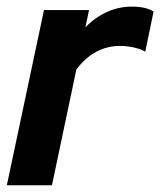

<svg xmlns="http://www.w3.org/2000/svg" viewBox="-23 -551 476 571"><path d="M-2.7 0 107.8 -521H241.8L230.9 -469.5Q259.7 -499.5 294.9 -515.4Q330.1 -531.3 369.2 -531.3Q411.7 -531.3 433.7 -516.6L408.9 -397.1Q398.9 -404.2 376.9 -409.4Q354.8 -414.5 334.8 -414.5Q257.1 -414.5 204.1 -344.3L131.5 0Z"/></svg>

Font: Red Hat Display VF
Style: Italic
Weight: 300
Italic angle: -12°
Designer: Pentagram, MCKL
Foundry: Pentagram, MCKL
Version: Version 1.023